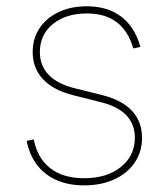

<svg xmlns="http://www.w3.org/2000/svg" viewBox="-20 -570 528 602"><path d="M243.7 11.2Q194.3 11.2 157 -5.4Q119.6 -22 95.9 -53.2Q72.3 -84.5 63.5 -128.4L85.9 -132.8Q97.2 -74.2 137.5 -42.7Q177.7 -11.2 243.7 -11.2Q314.9 -11.2 358.9 -46.4Q402.8 -81.5 402.8 -138.2Q402.8 -180.7 376.2 -208.5Q349.6 -236.3 296.9 -249.5L211.4 -271Q147.9 -286.6 115.2 -321.3Q82.5 -356 82.5 -406.7Q82.5 -449.7 104.2 -481.9Q126 -514.2 164.1 -532.2Q202.1 -550.3 252.4 -550.3Q295.4 -550.3 328.9 -535.9Q362.3 -521.5 385.3 -493.4Q408.2 -465.3 420.4 -422.9L397.9 -418Q382.3 -472.7 346.2 -500.2Q310.1 -527.8 252.4 -527.8Q186.5 -527.8 145.8 -494.6Q105 -461.4 105 -406.7Q105 -364.3 132.6 -335.4Q160.2 -306.6 215.3 -293L301.8 -271.5Q361.8 -256.3 393.6 -222.7Q425.3 -189 425.3 -138.2Q425.3 -93.8 402.3 -60.1Q379.4 -26.4 338.4 -7.6Q297.4 11.2 243.7 11.2Z"/></svg>

Font: Inter 16pt Thin
Style: Regular
Weight: 250
Version: Version 4.001;git-66647c0bb